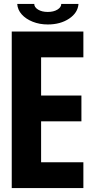

<svg xmlns="http://www.w3.org/2000/svg" viewBox="-20 -961 466 981"><path d="M40 0V-800H406V-668H190V-473H396V-341H190V-132H406V0ZM68 -941H155Q155 -924 174.5 -912Q194 -900 224 -900Q254 -900 273.5 -912Q293 -924 293 -941H381Q378 -896 333.5 -866Q289 -836 224 -836Q182 -836 147 -850Q112 -864 91 -887.5Q70 -911 68 -941Z"/></svg>

Font: Big Shoulders Text Black
Style: Regular
Weight: 900
Designer: Patric King
Foundry: XO Type Co
Version: Version 1.000; ttfautohint (v1.8.2)